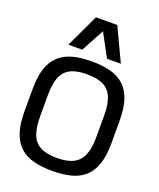

<svg xmlns="http://www.w3.org/2000/svg" viewBox="-205 -1292 1176 1424"><g transform="rotate(20 383.5 -580.0)"><path d="M383 11Q300 11 236 -5.5Q172 -22 128.5 -61.5Q85 -101 62.5 -167Q40 -233 40 -332V-510Q40 -609 62.5 -675Q85 -741 128.5 -780Q172 -819 236 -836Q300 -853 383 -853Q467 -853 531 -836.5Q595 -820 638.5 -780.5Q682 -741 704.5 -675Q727 -609 727 -510V-332Q727 -233 704.5 -167Q682 -101 638.5 -61.5Q595 -22 531 -5.5Q467 11 383 11ZM383 -91Q466 -91 514.5 -117Q563 -143 584.5 -197Q606 -251 606 -334V-508Q606 -592 585 -646Q564 -700 515.5 -725.5Q467 -751 383 -751Q300 -751 251.5 -725.5Q203 -700 182.5 -646Q162 -592 162 -508V-334Q162 -251 182.5 -197Q203 -143 251.5 -117Q300 -91 383 -91ZM482 -910 341 -1171H468L591 -910ZM177 -910 300 -1171H427L286 -910Z"/></g></svg>

Font: Matangi
Style: Bold
Weight: 700
Designer: Prashant Pant
Foundry: The Graphic Ant
Version: Version 3.002